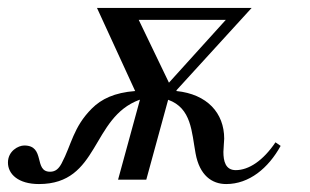

<svg xmlns="http://www.w3.org/2000/svg" viewBox="-20 -452 781 483"><path d="M673 -94C642 -48 606 -24 573 -24C547 -24 542 -47 542 -70C542 -78 544 -97 544 -103C544 -168 501 -215 424 -223V-225L613 -432H224L320 -223C268 -219 235 -203 211 -179C164 -132 160 -88 135 -41C128 -28 120 -20 106 -20C64 -20 95 -86 41 -86C26 -86 0 -72 0 -43C0 -14 26 11 78 11C231 11 208 -156 331 -201H332L277 0H348L403 -201C462 -180 462 -120 472 -66C482 -11 513 11 549 11C607 11 655 -29 686 -85ZM548 -402 405 -244 329 -402Z"/></svg>

Font: XITS
Style: Italic
Weight: 400
Italic angle: -16.33°
Designer: MicroPress Inc., with final additions and corrections provided by Coen Hoffman, Elsevier (retired)
Version: Version 1.107